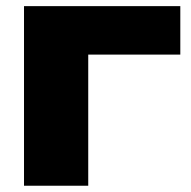

<svg xmlns="http://www.w3.org/2000/svg" viewBox="-20 -591 607 611"><path d="M553.8 -571.4V-417.2H167.2L260.8 -510.8V0H56.4V-571.4Z"/></svg>

Font: Unbounded
Style: Regular
Weight: 400
Designer: Luke Prowse, Jean-Baptiste Morizot, Fátima Lázaro, Florian Runge
Foundry: NaN
Version: Version 1.701;gftools[0.9.28.dev5+ged2979d]